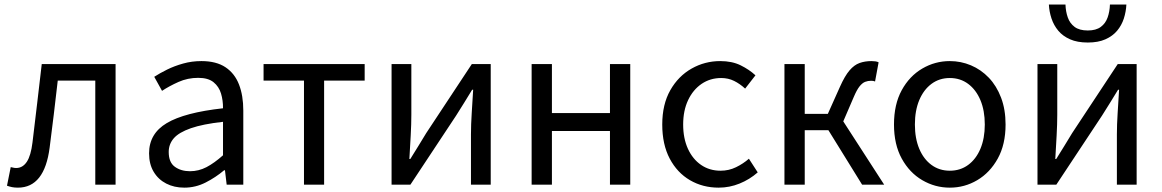

<svg xmlns="http://www.w3.org/2000/svg" viewBox="-20 -832 5233 865"><path d="M60.8 13.4Q45.6 13.4 34.3 11.1Q23 8.8 11.5 4.7L28.3 -79.1Q34.1 -78.1 39.9 -76.6Q45.6 -75.1 53 -75.1Q82.1 -75.1 100.7 -102.9Q119.2 -130.6 126.4 -190.5Q137.4 -279 147.5 -367.2Q157.5 -455.5 168.1 -543.4H500.7V0H409.3V-469H240.2Q231.3 -393.4 222.6 -318.5Q213.9 -243.6 203.7 -167.3Q192.1 -77.2 156.4 -31.9Q120.7 13.4 60.8 13.4Z M810.2 13.4Q764.9 13.4 729.1 -4.9Q693.2 -23.2 672.4 -57.9Q651.6 -92.5 651.6 -141.3Q651.6 -230.1 731.5 -277.5Q811.3 -325 984.7 -344.2Q985.1 -379.4 975.8 -410.5Q966.5 -441.7 942.2 -461.5Q917.9 -481.3 873 -481.3Q825.6 -481.3 784.1 -462.8Q742.7 -444.3 710 -422.7L674.9 -486Q700 -502.3 732.8 -518.5Q765.6 -534.7 804.9 -545.7Q844.1 -556.8 887.5 -556.8Q954.2 -556.8 995.8 -529.1Q1037.3 -501.4 1056.7 -451.5Q1076.1 -401.6 1076.1 -334V0H1001.2L993.5 -64.9H989.7Q951.6 -32.7 906.3 -9.7Q860.9 13.4 810.2 13.4ZM835.8 -60.6Q875 -60.6 910.3 -79Q945.5 -97.4 984.7 -132.4V-283.2Q893.7 -273.1 839.8 -254.3Q786 -235.5 763 -209.1Q740.1 -182.6 740.1 -147.4Q740.1 -100.4 767.9 -80.5Q795.6 -60.6 835.8 -60.6Z M1349.5 0V-469H1167.4V-543.4H1622.9V-469H1440.2V0Z M1744.1 0V-543.4H1833.2V-316.1Q1833.2 -273.5 1830.3 -220.9Q1827.4 -168.3 1824.3 -115.7H1828.5Q1844.3 -141.1 1864.8 -174.2Q1885.4 -207.3 1900.2 -232.3L2105.7 -543.4H2190.8V0H2101.8V-226.7Q2101.8 -269.9 2105.2 -322.5Q2108.5 -375.1 2111.7 -427.7H2107.1Q2091.9 -402.7 2071.2 -369.2Q2050.6 -335.7 2034.8 -311.1L1828.9 0Z M2375.1 0V-543.4H2466.5V-322.5H2728V-543.4H2819.4V0H2728V-241.9H2466.5V0Z M3217.9 13.4Q3145.9 13.4 3088.3 -20.3Q3030.7 -54 2997.1 -117.6Q2963.6 -181.2 2963.6 -271Q2963.6 -361.9 2999.9 -425.7Q3036.2 -489.4 3095.9 -523.1Q3155.5 -556.8 3224.8 -556.8Q3278 -556.8 3316.6 -537.8Q3355.1 -518.9 3383.5 -492.7L3337 -432.8Q3313.8 -454.3 3287.4 -467.4Q3261.1 -480.5 3229.1 -480.5Q3179.7 -480.5 3140.9 -454.2Q3102.2 -427.8 3080 -380.8Q3057.8 -333.8 3057.8 -271Q3057.8 -208.7 3079.2 -161.8Q3100.7 -114.9 3138.6 -88.9Q3176.5 -62.9 3226.3 -62.9Q3263.7 -62.9 3296 -78.7Q3328.3 -94.4 3354 -116.9L3393.7 -55.4Q3357.2 -23.3 3311.9 -5Q3266.6 13.4 3217.9 13.4Z M3514.1 0V-543.4H3605.5V-319.1H3709.6L3764.1 -440.8Q3786.2 -490.4 3807.4 -515Q3828.5 -539.6 3852.6 -548.2Q3876.8 -556.8 3906 -556.8Q3915.3 -556.8 3924 -555.6Q3932.6 -554.4 3938.3 -551.2L3922.3 -464.9Q3917.9 -466.9 3914 -467.5Q3910 -468.1 3904 -468.1Q3890 -468.1 3877.4 -463.2Q3864.8 -458.2 3852.2 -442.5Q3839.7 -426.7 3825.7 -393.5L3779.1 -285.2L3963.4 0H3864L3712.2 -245.3H3605.5V0Z M4259.1 13.4Q4192.6 13.4 4135 -20.3Q4077.4 -54 4042.5 -117.6Q4007.6 -181.2 4007.6 -271Q4007.6 -361.9 4042.5 -425.7Q4077.4 -489.4 4135 -523.1Q4192.6 -556.8 4259.1 -556.8Q4308.9 -556.8 4354.3 -537.7Q4399.7 -518.6 4434.8 -481.9Q4469.8 -445.3 4490 -392.1Q4510.3 -338.9 4510.3 -271Q4510.3 -181.2 4475.1 -117.6Q4439.8 -54 4382.7 -20.3Q4325.7 13.4 4259.1 13.4ZM4259.1 -62.9Q4306.2 -62.9 4341.7 -88.9Q4377.2 -114.9 4397 -161.8Q4416.7 -208.7 4416.7 -271Q4416.7 -333.8 4397 -380.8Q4377.2 -427.8 4341.7 -454.2Q4306.2 -480.5 4259.1 -480.5Q4212.1 -480.5 4176.6 -454.2Q4141.1 -427.8 4121.4 -380.8Q4101.8 -333.8 4101.8 -271Q4101.8 -208.7 4121.4 -161.8Q4141.1 -114.9 4176.6 -88.9Q4212.1 -62.9 4259.1 -62.9Z M4654.1 0V-543.4H4743.2V-316.1Q4743.2 -273.5 4740.3 -220.9Q4737.4 -168.3 4734.3 -115.7H4738.5Q4754.3 -141.1 4774.8 -174.2Q4795.4 -207.3 4810.2 -232.3L5015.7 -543.4H5100.8V0H5011.8V-226.7Q5011.8 -269.9 5015.2 -322.5Q5018.5 -375.1 5021.7 -427.7H5017.1Q5001.9 -402.7 4981.2 -369.2Q4960.6 -335.7 4944.8 -311.1L4738.9 0ZM4880.7 -640.4Q4833.5 -640.4 4800.8 -654.9Q4768 -669.4 4747.8 -693.6Q4727.6 -717.8 4717.3 -748.5Q4707 -779.3 4705.4 -811.7H4780.2Q4781.2 -780.1 4790.6 -753.4Q4799.9 -726.7 4821.5 -710.7Q4843 -694.7 4880.7 -694.7Q4917.7 -694.7 4939.2 -710.7Q4960.8 -726.7 4970.1 -753.4Q4979.5 -780.1 4980.5 -811.7H5054.6Q5053 -779.3 5043.1 -748.5Q5033.1 -717.8 5012.9 -693.6Q4992.7 -669.4 4960.1 -654.9Q4927.6 -640.4 4880.7 -640.4Z"/></svg>

Font: Noto Sans TC Thin
Style: Regular
Weight: 100
Designer: Ryoko NISHIZUKA 西塚涼子 (kana, bopomofo & ideographs); Paul D. Hunt (Latin, Greek & Cyrillic); Sandoll Communications 산돌커뮤니
Foundry: Adobe
Version: Version 2.004-H2;hotconv 1.0.118;makeotfexe 2.5.65603